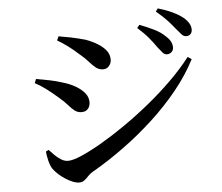

<svg xmlns="http://www.w3.org/2000/svg" viewBox="-56 -872 1112 961"><g transform="rotate(-5 500.0 -391.0)"><path d="M797 -575Q785 -575 775 -586.5Q765 -598 751 -616Q737 -637 715 -663.5Q693 -690 660 -719L672 -734Q712 -719 745 -702.5Q778 -686 798 -666Q816 -650 823 -636Q830 -622 830 -607Q830 -593 820.5 -584Q811 -575 797 -575ZM304 26Q285 26 259.5 13.5Q234 1 211 -18Q188 -37 174 -57Q164 -74 158 -100Q152 -126 151 -143L165 -150Q177 -137 191.5 -122.5Q206 -108 223 -97.5Q240 -87 258 -87Q282 -87 326 -106Q370 -125 427 -158Q484 -191 548.5 -235.5Q613 -280 677 -332Q741 -384 798 -440Q855 -496 899 -553L918 -540Q879 -464 820 -391Q761 -318 688.5 -251Q616 -184 535.5 -125.5Q455 -67 373 -20Q360 -12 350 -1Q340 10 329.5 18Q319 26 304 26ZM346 -324Q326 -324 311 -336Q296 -348 280 -366.5Q264 -385 239 -406Q207 -434 179.5 -454.5Q152 -475 125 -489L133 -509Q167 -503 198.5 -497Q230 -491 267 -479Q301 -469 328.5 -453Q356 -437 373 -416.5Q390 -396 390 -369Q390 -359 385.5 -348.5Q381 -338 371.5 -331Q362 -324 346 -324ZM473 -528Q453 -528 437.5 -539.5Q422 -551 405 -571Q388 -591 361 -613Q334 -638 306 -658.5Q278 -679 255 -692L264 -712Q290 -708 324.5 -701Q359 -694 398 -683Q433 -670 458.5 -654Q484 -638 499 -618.5Q514 -599 514 -573Q514 -556 502.5 -542Q491 -528 473 -528ZM901 -657Q888 -657 877.5 -669Q867 -681 851 -700Q836 -719 816 -741Q796 -763 760 -793L771 -808Q812 -796 843.5 -781Q875 -766 895 -750Q931 -720 931 -688Q931 -674 923 -665.5Q915 -657 901 -657Z"/></g></svg>

Font: Noto Serif SC ExtraLight SemiBold
Style: Regular
Weight: 600
Version: Version 2.002-H1;hotconv 1.1.0;makeotfexe 2.6.0